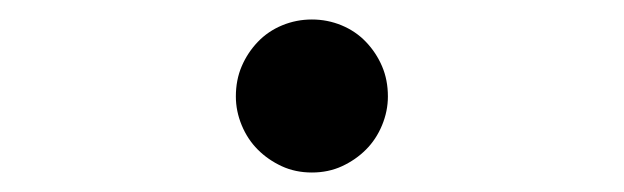

<svg xmlns="http://www.w3.org/2000/svg" viewBox="-20 -167 640 197"><path d="M222 -68Q222 -85 228 -99Q234 -113 244.5 -124Q255 -135 269.5 -141Q284 -147 300 -147Q316 -147 330.5 -141Q345 -135 355.5 -124Q366 -113 372 -99Q378 -85 378 -68Q378 -53 372 -38.5Q366 -24 355.5 -13.5Q345 -3 331 3.5Q317 10 300 10Q283 10 269 3.5Q255 -3 244.5 -13.5Q234 -24 228 -38.5Q222 -53 222 -68Z"/></svg>

Font: Maple Mono Light
Style: Regular
Weight: 300
Monospace: yes
Designer: subframe7536
Version: Version 7.000